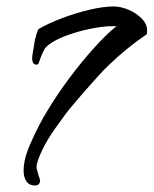

<svg xmlns="http://www.w3.org/2000/svg" viewBox="-20 -529 475 594"><path d="M88 45Q71 45 62 32.5Q53 20 53 -2Q53 -15 56 -30Q61 -55 74 -84.5Q87 -114 101.5 -142Q116 -170 127 -187Q155 -234 192.5 -284.5Q230 -335 269 -378.5Q308 -422 339 -447H343Q340 -448 335.5 -448Q331 -448 326 -448Q300 -448 260 -440Q220 -432 181.5 -417.5Q143 -403 122 -383Q118 -379 113 -368Q108 -357 104 -346Q102 -340 100 -334.5Q98 -329 93 -329Q77 -329 80 -356L88 -406Q90 -411 91 -415.5Q92 -420 93 -424Q95 -429 96 -432Q97 -435 98 -437L99 -439Q130 -457 172.5 -473Q215 -489 257.5 -499Q300 -509 332 -509Q354 -509 378.5 -498.5Q403 -488 420 -470Q437 -452 435 -430L434 -423Q403 -402 374 -378.5Q345 -355 316 -327Q306 -318 284.5 -294.5Q263 -271 239 -243.5Q215 -216 196 -193Q184 -178 173 -162.5Q162 -147 151 -132Q127 -98 113 -69.5Q99 -41 94 -21L93 -14Q93 -7 95.5 0Q98 7 99 13Q104 25 104 32V33Q101 45 88 45Z"/></svg>

Font: Birthstone Bounce Medium
Style: Regular
Weight: 500
Designer: Robert E. Leuschke
Foundry: Rob Leuschke
Version: Version 1.010; ttfautohint (v1.8.3)